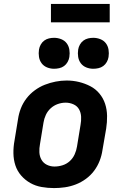

<svg xmlns="http://www.w3.org/2000/svg" viewBox="-20 -952 640 980"><path d="M256 8Q224 8 192.5 2.5Q161 -3 134.5 -18Q108 -33 88 -56Q68 -79 58.5 -108Q49 -137 48.5 -169.5Q48 -202 54 -234L72 -344Q76 -372 86.5 -399Q97 -426 115 -449.5Q133 -473 157.5 -491Q182 -509 209 -519.5Q236 -530 264 -535.5Q292 -541 320 -541Q353 -541 383.5 -533.5Q414 -526 441 -512Q468 -498 487.5 -474.5Q507 -451 516.5 -422Q526 -393 526.5 -360.5Q527 -328 522 -296L503 -186Q499 -158 488.5 -131Q478 -104 460.5 -80.5Q443 -57 418.5 -39Q394 -21 366.5 -10.5Q339 0 311 4Q283 8 256 8ZM258 -102Q279 -102 299.5 -108.5Q320 -115 336 -129.5Q352 -144 361 -164Q370 -184 373 -204L391 -314Q395 -335 394 -356Q393 -377 383.5 -394Q374 -411 355 -419.5Q336 -428 315 -428Q295 -428 275 -421Q255 -414 239 -399.5Q223 -385 214 -365.5Q205 -346 202 -326L184 -216Q180 -195 181 -174.5Q182 -154 191.5 -137Q201 -120 219 -111Q237 -102 258 -102ZM456 -601Q437 -601 420 -608Q403 -615 392.5 -629Q382 -643 379 -661.5Q376 -680 379 -699Q381 -712 388 -724.5Q395 -737 406 -745Q417 -753 430 -756Q443 -759 456 -759Q475 -759 492.5 -752Q510 -745 520.5 -731Q531 -717 534 -698.5Q537 -680 534 -661Q532 -648 525 -635.5Q518 -623 507 -615Q496 -607 482.5 -604Q469 -601 456 -601ZM256 -601Q237 -601 220 -608Q203 -615 192.5 -629Q182 -643 179 -661.5Q176 -680 179 -699Q181 -712 188 -724.5Q195 -737 206 -745Q217 -753 230 -756Q243 -759 256 -759Q275 -759 292.5 -752Q310 -745 320.5 -731Q331 -717 334 -698.5Q337 -680 334 -661Q332 -648 325 -635.5Q318 -623 307 -615Q296 -607 282.5 -604Q269 -601 256 -601ZM240 -838V-932H540V-838Z"/></svg>

Font: Iosevka Curly XBdEx
Style: Italic
Weight: 800
Width: 7
Italic angle: -9°
Monospace: yes
Designer: Belleve Invis
Foundry: Belleve Invis
Version: Version 11.1.0; ttfautohint (v1.8.3)